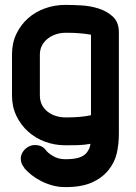

<svg xmlns="http://www.w3.org/2000/svg" viewBox="-20 -584 554 785"><path d="M352 -442Q331 -446 305.5 -448Q280 -450 259 -450H247Q227 -450 208 -443.5Q189 -437 174.5 -425.5Q160 -414 151.5 -397.5Q143 -381 143 -361V-194Q143 -172 151.5 -155.5Q160 -139 174.5 -127.5Q189 -116 208 -110Q227 -104 247 -104H257Q279 -104 304.5 -106Q330 -108 352 -113ZM466 -37Q466 5 457.5 42.5Q449 80 423 112Q397 144 355 162.5Q313 181 247 181Q219 181 194 174Q169 167 147.5 156Q126 145 108.5 131Q91 117 79 103H80Q65 85 65 66Q65 52 71 41Q77 30 87 22Q103 9 123 9Q151 9 167 29Q174 40 196 53.5Q218 67 247 67Q282 67 302.5 60.5Q323 54 334 41Q340 33 344 25Q348 17 350 4Q323 9 295.5 9.5Q268 10 247 10Q204 10 164.5 -4.5Q125 -19 95 -46Q65 -73 47 -110.5Q29 -148 29 -194V-361Q29 -408 47 -445.5Q65 -483 95 -509.5Q125 -536 164.5 -550Q204 -564 247 -564Q274 -564 311.5 -562Q349 -560 383.5 -549Q418 -538 442 -515.5Q466 -493 466 -452Z"/></svg>

Font: VDS
Style: Bold
Weight: 700
Designer: artmaker
Foundry: artmaker
Version: Version 1.000 2009 initial release